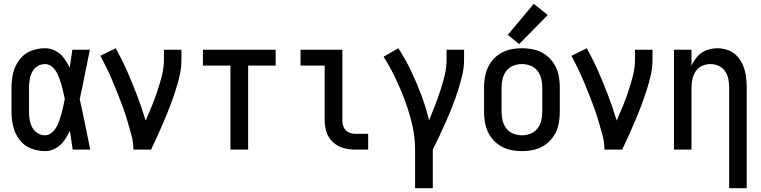

<svg xmlns="http://www.w3.org/2000/svg" viewBox="-20 -794 4040 1019"><path d="M219 8Q249 8 276 -7.5Q303 -23 320.5 -47.5Q338 -72 351 -100Q358 -50 366 0H459Q445 -67 431.5 -134.5Q418 -202 403 -268Q418 -334 430.5 -399.5Q443 -465 457 -530H364Q357 -483 350 -435Q337 -462 319.5 -485.5Q302 -509 275.5 -523.5Q249 -538 219 -538Q180 -538 143.5 -523.5Q107 -509 83 -477Q59 -445 50 -407Q41 -369 41 -330V-200Q41 -161 50 -123Q59 -85 83 -53Q107 -21 143.5 -6.5Q180 8 219 8ZM219 -76Q198 -76 179.5 -87.5Q161 -99 151 -118Q141 -137 137.5 -158Q134 -179 134 -200V-330Q134 -351 137.5 -372Q141 -393 151 -412.5Q161 -432 179.5 -443Q198 -454 219 -454Q242 -454 259.5 -437Q277 -420 286 -399.5Q295 -379 302 -357.5Q309 -336 314 -313.5Q319 -291 324 -269Q320 -250 316 -231Q312 -212 307 -193Q302 -174 295.5 -155.5Q289 -137 279.5 -120Q270 -103 254.5 -89.5Q239 -76 219 -76Z M688 0H782Q800 -38 817.5 -76.5Q835 -115 851.5 -154Q868 -193 883 -232.5Q898 -272 911 -312Q924 -352 933.5 -393.5Q943 -435 943 -477V-530H850V-477Q850 -435 839.5 -393.5Q829 -352 815.5 -311.5Q802 -271 786 -231.5Q770 -192 753 -154Q733 -220 708.5 -285Q684 -350 656 -413.5Q628 -477 594 -538L513 -498Q531 -464 547.5 -430Q564 -396 578.5 -361Q593 -326 607 -291Q621 -256 634 -220Q647 -184 657.5 -148Q668 -112 678 -75Q688 -38 688 0Z M1203 0H1297V-446H1443V-530H1057V-446H1203Z M1863 0H1934V-84H1863Q1845 -84 1828 -93Q1811 -102 1804 -119.5Q1797 -137 1797 -155V-530H1575V-446H1703V-155Q1703 -123 1713 -92.5Q1723 -62 1746.5 -40Q1770 -18 1800.5 -9Q1831 0 1863 0Z M2183 205H2277V0Q2296 -38 2314 -76.5Q2332 -115 2349 -153.5Q2366 -192 2381.5 -231.5Q2397 -271 2410 -311.5Q2423 -352 2433 -393.5Q2443 -435 2443 -477V-530H2350V-477Q2350 -435 2340 -394Q2330 -353 2317 -313Q2304 -273 2288.5 -233.5Q2273 -194 2257 -155Q2241 -223 2216.5 -288.5Q2192 -354 2162 -417Q2132 -480 2094 -538L2016 -493Q2051 -437 2079.5 -377.5Q2108 -318 2130.5 -256.5Q2153 -195 2168 -130.5Q2183 -66 2183 0Z M2735 -560 2887 -714 2813 -774 2675 -609ZM2750 8Q2783 8 2815.5 0.5Q2848 -7 2875 -26.5Q2902 -46 2920 -74Q2938 -102 2944.5 -134.5Q2951 -167 2951 -200V-330Q2951 -363 2944.5 -395.5Q2938 -428 2920 -456Q2902 -484 2875 -503.5Q2848 -523 2815.5 -530.5Q2783 -538 2750 -538Q2717 -538 2685 -530.5Q2653 -523 2625.5 -503.5Q2598 -484 2580.5 -456Q2563 -428 2556 -395.5Q2549 -363 2549 -330V-200Q2549 -167 2556 -134.5Q2563 -102 2580.5 -74Q2598 -46 2625.5 -26.5Q2653 -7 2685 0.5Q2717 8 2750 8ZM2750 -76Q2727 -76 2704.5 -84.5Q2682 -93 2667.5 -112Q2653 -131 2647.5 -154Q2642 -177 2642 -200V-330Q2642 -353 2647.5 -376Q2653 -399 2667.5 -418Q2682 -437 2704.5 -445.5Q2727 -454 2750 -454Q2773 -454 2795.5 -445.5Q2818 -437 2832.5 -418Q2847 -399 2852.5 -376Q2858 -353 2858 -330V-200Q2858 -177 2852.5 -154Q2847 -131 2832.5 -112Q2818 -93 2795.5 -84.5Q2773 -76 2750 -76Z M3188 0H3282Q3300 -38 3317.5 -76.5Q3335 -115 3351.5 -154Q3368 -193 3383 -232.5Q3398 -272 3411 -312Q3424 -352 3433.5 -393.5Q3443 -435 3443 -477V-530H3350V-477Q3350 -435 3339.5 -393.5Q3329 -352 3315.5 -311.5Q3302 -271 3286 -231.5Q3270 -192 3253 -154Q3233 -220 3208.5 -285Q3184 -350 3156 -413.5Q3128 -477 3094 -538L3013 -498Q3031 -464 3047.5 -430Q3064 -396 3078.5 -361Q3093 -326 3107 -291Q3121 -256 3134 -220Q3147 -184 3157.5 -148Q3168 -112 3178 -75Q3188 -38 3188 0Z M3850 205H3943V-330Q3943 -360 3939 -389Q3935 -418 3924 -445.5Q3913 -473 3893 -495Q3873 -517 3845 -527.5Q3817 -538 3787 -538Q3758 -538 3729.5 -527.5Q3701 -517 3681.5 -494.5Q3662 -472 3650 -445V-530H3557V0H3650V-330Q3650 -353 3655 -375Q3660 -397 3672.5 -416Q3685 -435 3706.5 -444.5Q3728 -454 3750 -454Q3773 -454 3794 -444.5Q3815 -435 3828 -416Q3841 -397 3845.5 -375Q3850 -353 3850 -330Z"/></svg>

Font: Iosevka SS08 Medium
Style: Regular
Weight: 500
Monospace: yes
Designer: Belleve Invis
Foundry: Belleve Invis
Version: Version 3.4.3; ttfautohint (v1.8.3)